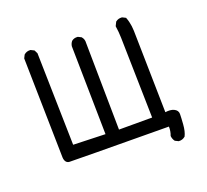

<svg xmlns="http://www.w3.org/2000/svg" viewBox="-139 -898 1279 1185"><g transform="rotate(-20 500.0 -306.0)"><path d="M839.4 114.7 819.8 105 818.4 104 817.4 103Q806.6 87.9 804.7 68.8V67.4L805.2 66.4Q815.4 40.5 814.5 9.8Q187 5.9 163.1 4.4Q148.9 3.4 141.1 -7.1Q133.3 -17.6 132.3 -35.2Q130.9 -68.4 119.1 -689.5V-690.9L119.6 -691.9L129.4 -711.4L129.9 -712.4L130.9 -713.4Q148.4 -728.5 172.4 -726.6H173.3L174.3 -726.1L193.8 -716.3L195.8 -715.3L196.3 -713.9L196.8 -713.4L206.5 -693.8L207 -692.9V-691.4L220.7 -86.9L430.7 -80.1L420.9 -660.2V-660.6Q423.3 -678.2 434.1 -691.4L434.6 -691.9Q450.2 -705.1 474.1 -703.1H475.1L476.1 -702.6L495.6 -692.9L496.6 -692.4L497.6 -691.4Q512.7 -673.8 510.7 -650.4L518.6 -78.1H736.3Q725.6 -565.4 724.6 -606Q723.6 -646 717.8 -682.6V-684.6L718.3 -686L730 -709.5L730.5 -710.9L731.9 -711.4Q748 -724.6 772 -722.7H772.9L773.9 -722.2L793.5 -712.4L795.9 -711.4L796.4 -709Q801.8 -695.3 805.4 -680.7Q809.1 -666 811 -650.9Q813 -635.7 813.5 -619.6Q814 -596.7 816.7 -461.4Q819.3 -326.2 824.2 -81.1Q858.4 -85.9 879.9 -76.2Q905.3 -64.5 905.3 -40.5Q905.3 -20.5 901.9 26.4Q898.4 73.7 884.3 100.6L883.8 101.6L882.8 102.1Q865.2 117.2 841.3 115.2H840.3Z"/></g></svg>

Font: NaikaiFont
Style: SemiBold
Weight: 600
Version: Version 1.89